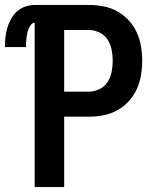

<svg xmlns="http://www.w3.org/2000/svg" viewBox="-39 -755 659 775"><path d="M101 0V-663Q92 -663 86 -655Q80 -647 76.5 -638.5Q73 -630 71 -621Q69 -612 68 -602.5Q67 -593 66.5 -583.5Q66 -574 66 -565H-19Q-19 -585 -17 -604.5Q-15 -624 -9.5 -642.5Q-4 -661 5.5 -678.5Q15 -696 29.5 -709Q44 -722 63 -728.5Q82 -735 101 -735H319Q349 -735 378 -729.5Q407 -724 433 -710Q459 -696 479.5 -674Q500 -652 512.5 -625Q525 -598 530 -568.5Q535 -539 535 -509Q535 -480 530 -450.5Q525 -421 512.5 -394Q500 -367 479.5 -345Q459 -323 433 -309Q407 -295 378 -289.5Q349 -284 319 -284H220V0ZM319 -385Q341 -385 362 -395Q383 -405 395 -423.5Q407 -442 411.5 -464.5Q416 -487 416 -509Q416 -532 411.5 -554.5Q407 -577 395 -595.5Q383 -614 362 -624Q341 -634 319 -634H220V-385Z"/></svg>

Font: R Plex Mono
Style: Bold
Weight: 700
Monospace: yes
Designer: Belleve Invis
Foundry: Belleve Invis
Version: Version 31.8.0